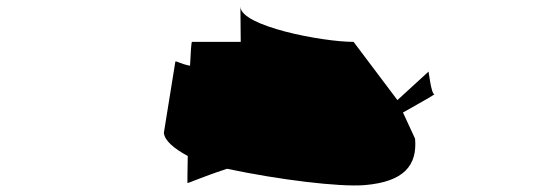

<svg xmlns="http://www.w3.org/2000/svg" viewBox="-20 -578 1634 587"><path d="M481 -172C483 -148 512 -124 554 -101C553 -55 553 -22 553 -19C553 -16 589 -34 674 -62C835 -28 1017 -6 1094 -12C1216 -22 1256 -73 1249 -154L1212 -234C1271 -267 1311 -290 1308 -290C1298 -290 1290 -366 1290 -359L1195 -272L1061 -450C965 -450 715 -498 715 -558L716 -450H567C565 -450 563 -421 561 -377C530 -383 516 -394 516 -389Z"/></svg>

Font: Ampere
Style: UltExt
Weight: 400
Version: Version 1